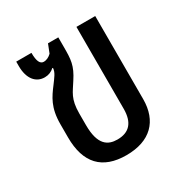

<svg xmlns="http://www.w3.org/2000/svg" viewBox="-128 -625 719 743"><g transform="rotate(-30 231.5 -253.5)"><path d="M230 10C337 10 394 -48 394 -146V-517H310V-151C310 -89 282 -60 230 -60C188 -60 152 -80 152 -169V-221C152 -287 172 -305 195 -342C228 -392 229 -418 229 -475V-517H183L168 -479C158 -469 145 -463 134 -463C117 -463 109 -480 109 -517H41V-497C41 -440 68 -409 107 -409C124 -409 138 -415 150 -426L152 -424C151 -405 137 -389 121 -367C93 -330 68 -296 68 -222V-163C68 -48 123 10 230 10Z"/></g></svg>

Font: Noto Sans Thai UI Condensed
Style: Regular
Weight: 400
Width: 3
Designer: Monotype Design Team
Foundry: Monotype Imaging Inc.
Version: Version 1.901